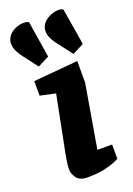

<svg xmlns="http://www.w3.org/2000/svg" viewBox="-150 -806 603 869"><g transform="rotate(-20 152.0 -371.5)"><path d="M79 -540 30 -604Q7 -634 0 -655Q-7 -676 -2 -695Q5 -718 25 -731.5Q45 -745 68 -748.5Q91 -752 106 -744L134 -568ZM246 -540 197 -604Q173 -634 166 -655Q159 -676 164 -695Q171 -718 192.5 -732Q214 -746 237.5 -749.5Q261 -753 272 -744L301 -568ZM115 7Q77 7 62.5 -14.5Q48 -36 48 -54Q48 -72 51.5 -93Q55 -114 57 -126L111 -399L37 -415V-485L251 -504V-400L199 -95H270V-26Q267 -24 248.5 -16Q230 -8 197 -0.5Q164 7 115 7Z"/></g></svg>

Font: Faustina Light ExtraBold
Style: Italic
Weight: 800
Italic angle: -8°
Version: Version 1.200